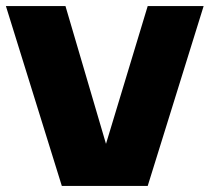

<svg xmlns="http://www.w3.org/2000/svg" viewBox="-20 -615 694 635"><path d="M184.5 0 -0.5 -595H196.5L351.5 -68H309L468.5 -595H653.5L468.5 0Z"/></svg>

Font: Encode Sans SC Condensed Thin ExtraBold
Style: Regular
Weight: 800
Version: Version 3.002